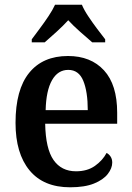

<svg xmlns="http://www.w3.org/2000/svg" viewBox="-20 -786 560 816"><path d="M278 10Q165 10 105.5 -62Q46 -134 46 -264Q46 -405 104 -476.5Q162 -548 269 -548Q366 -548 422 -487Q478 -426 478 -307V-260H172Q174 -154 207.5 -106Q241 -58 303 -58Q351 -58 383.5 -81Q416 -104 433 -136Q443 -131 450 -120.5Q457 -110 457 -95Q457 -71 438 -46.5Q419 -22 379.5 -6Q340 10 278 10ZM353 -318Q353 -396 334 -442.5Q315 -489 270 -489Q226 -489 201 -445Q176 -401 174 -318ZM115 -619Q129 -638 148.5 -664Q168 -690 186 -717Q204 -744 214 -766H328Q337 -744 355 -717Q373 -690 392.5 -664Q412 -638 427 -619V-606H372Q350 -625 320.5 -651Q291 -677 270 -700Q249 -677 220.5 -651Q192 -625 170 -606H115Z"/></svg>

Font: Noto Serif Tamil SemiCondensed SemiBold
Style: Italic
Weight: 600
Width: 4
Italic angle: -12°
Designer: Indian Type Foundry, Tom Grace, and the Monotype Design Team
Foundry: Monotype Imaging Inc.
Version: Version 2.003; ttfautohint (v1.8.4.7-5d5b)